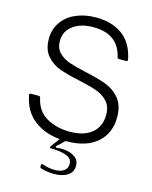

<svg xmlns="http://www.w3.org/2000/svg" viewBox="-142 -865 938 1181"><g transform="rotate(15 326.5 -274.5)"><path d="M285 56 292 65Q307 62 323 62Q340 62 356 65Q391 71 414 89.5Q437 108 437 140Q437 181 404.5 202.5Q372 224 318 224Q276 224 236 212Q227 211 227 201V192Q227 187 230.5 185Q234 183 239 185Q277 199 315 199Q353 199 374.5 184Q396 169 396 141Q396 111 372 97.5Q348 84 303 79Q281 77 262 77Q255 77 253 73.5Q251 70 255 65L297 8Q199 -1 131.5 -53.5Q64 -106 45 -205V-207Q45 -216 54 -216H104Q112 -216 115 -207Q132 -125 196 -88.5Q260 -52 344 -52Q435 -52 485 -94Q535 -136 535 -210Q535 -264 506 -295Q477 -326 434 -341Q391 -356 318 -372Q237 -389 188.5 -407Q140 -425 106.5 -464.5Q73 -504 73 -572Q73 -632 105 -678Q137 -724 193.5 -748.5Q250 -773 321 -773Q423 -773 490 -724Q557 -675 577 -573V-571Q577 -562 568 -562H522Q513 -562 511 -571Q479 -711 320 -711Q241 -711 191.5 -674.5Q142 -638 142 -577Q142 -530 169 -502.5Q196 -475 236 -461Q276 -447 345 -432Q428 -414 480 -394.5Q532 -375 568 -331.5Q604 -288 604 -213Q604 -111 535 -50.5Q466 10 339 10H335Q312 35 285 56Z"/></g></svg>

Font: Open Sauce Two Light
Style: Regular
Weight: 300
Designer: Alfredo Marco Pradil
Foundry: Creative Sauce Fz LLC
Version: Version 1.477